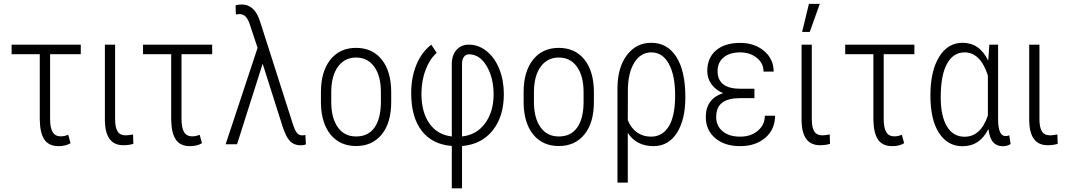

<svg xmlns="http://www.w3.org/2000/svg" viewBox="-20 -765 5667 1018"><path d="M408.2 -477.5H245.6V-133.8Q245.6 -87.9 259 -64.9Q272.5 -42 302.2 -42Q320.3 -42 341.8 -50.3L354 -5.9Q329.1 9.8 290.5 9.8Q238.8 9.8 215.3 -25.1Q191.9 -60.1 190.9 -130.4V-477.5H41.5V-528.3H408.2Z M590.3 -528.3V-132.8Q590.3 -89.8 603.3 -68.6Q616.2 -47.4 646.5 -47.4Q659.7 -47.4 685.5 -52.2L687 -2.4Q665 4.9 633.3 4.9Q539.1 4.9 536.1 -123.5V-528.3Z M1105 -477.5H942.4V-133.8Q942.4 -87.9 955.8 -64.9Q969.2 -42 999 -42Q1017.1 -42 1038.6 -50.3L1050.8 -5.9Q1025.9 9.8 987.3 9.8Q935.5 9.8 912.1 -25.1Q888.7 -60.1 887.7 -130.4V-477.5H738.3V-528.3H1105Z M1261.2 -741.2Q1324.7 -741.2 1353.5 -666L1363.8 -635.7L1530.3 -114.7Q1540.5 -81.1 1551.5 -64.2Q1562.5 -47.4 1581.5 -47.4Q1592.3 -47.4 1599.1 -49.3L1602.1 0Q1592.3 5.4 1573.2 5.4Q1539.1 5.4 1517.3 -17.1Q1495.6 -39.6 1477.5 -96.7L1372.6 -427.2L1236.8 0H1176.3L1345.7 -511.2L1311.5 -614.3Q1298.3 -659.2 1284.4 -674.8Q1270.5 -690.4 1250 -690.4L1230.5 -688.5L1229 -735.8Q1239.7 -741.2 1261.2 -741.2Z M1736.3 -279.8V-224.6Q1736.3 -138.7 1771.5 -89.8Q1806.6 -41 1868.7 -41.5Q1932.1 -41.5 1965.3 -88.4Q1999 -135.3 1999.5 -223.1V-276.4Q1999.5 -362.3 1964.4 -411.1Q1929.2 -460 1867.7 -460Q1808.1 -460 1772.5 -412.1Q1737.3 -364.3 1736.3 -279.8ZM1681.6 -217.3V-276.4Q1681.6 -384.8 1731 -447.8Q1781.2 -511.2 1867.7 -511.2Q1954.6 -511.2 2004.4 -448.7Q2053.7 -386.7 2054.2 -277.8V-224.6Q2054.2 -114.3 2004.4 -52.7Q1954.1 9.3 1868.4 9.3Q1782.7 9.3 1732.9 -51.3Q1683.6 -111.8 1681.6 -217.3Z M2429.7 -41.5Q2506.8 -49.8 2552 -111.1Q2597.2 -172.4 2597.2 -265.6Q2596.2 -356 2559.3 -416.5Q2522.5 -477.1 2465.8 -477.1Q2449.7 -477.1 2439.7 -463.4Q2429.7 -449.7 2429.7 -428.2ZM2375.5 8.8Q2272.5 1 2216.3 -71Q2160.2 -143.1 2160.2 -271Q2160.2 -354.5 2187.7 -421.4Q2215.3 -488.3 2266.6 -528.3L2295.4 -484.9Q2259.3 -453.1 2237.3 -396.7Q2215.3 -340.3 2214.4 -270.5Q2214.4 -170.4 2256.6 -110.4Q2298.8 -50.3 2375.5 -41.5V-425.8Q2375.5 -472.7 2400.4 -500.5Q2425.3 -528.3 2465.8 -528.3Q2517.1 -528.3 2560.1 -493.9Q2603 -459.5 2627.2 -399.4Q2651.4 -339.4 2651.4 -266.1Q2651.4 -147.5 2592.3 -73.5Q2533.2 0.5 2429.7 9.3V233.4H2375.5Z M2811 -279.8V-224.6Q2811 -138.7 2846.2 -89.8Q2881.3 -41 2943.4 -41.5Q3006.8 -41.5 3040 -88.4Q3073.7 -135.3 3074.2 -223.1V-276.4Q3074.2 -362.3 3039.1 -411.1Q3003.9 -460 2942.4 -460Q2882.8 -460 2847.2 -412.1Q2812 -364.3 2811 -279.8ZM2756.3 -217.3V-276.4Q2756.3 -384.8 2805.7 -447.8Q2856 -511.2 2942.4 -511.2Q3029.3 -511.2 3079.1 -448.7Q3128.4 -386.7 3128.9 -277.8V-224.6Q3128.9 -114.3 3079.1 -52.7Q3028.8 9.3 2943.1 9.3Q2857.4 9.3 2807.6 -51.3Q2758.3 -111.8 2756.3 -217.3Z M3308.6 -127.9Q3326.2 -85 3357.9 -62.7Q3389.6 -40.5 3431.6 -40.5Q3492.2 -40.5 3525.9 -95Q3559.6 -149.4 3559.6 -259.3Q3559.6 -365.7 3526.4 -426.5Q3493.2 -487.3 3433.1 -487.3Q3377 -487.3 3343.3 -433.1Q3309.6 -378.9 3309.1 -287.6ZM3433.1 -538.1Q3518.1 -538.1 3565.9 -463.6Q3613.8 -389.2 3613.8 -249Q3613.8 -130.9 3569.1 -60.5Q3524.4 9.8 3444.8 9.8Q3355 9.8 3308.6 -60.1V203.1H3253.9V-301.8Q3255.4 -409.7 3304.7 -473.9Q3354 -538.1 3433.1 -538.1Z M3722.2 -145Q3722.2 -241.2 3814 -271Q3773.9 -288.1 3752 -318.8Q3730 -349.6 3730 -387.7Q3730 -458 3776.4 -497.8Q3822.8 -537.6 3904.8 -537.6Q3981 -537.6 4031.5 -494.6Q4082 -451.7 4082 -385.3H4028.3Q4028.3 -430.2 3992.2 -458.7Q3956.1 -487.3 3904.8 -487.3Q3849.1 -487.3 3816.9 -460.7Q3784.7 -434.1 3784.7 -388.2Q3784.7 -294.4 3906.2 -294.4H3980V-244.6H3902.8Q3841.3 -244.6 3809.3 -220.7Q3777.3 -196.8 3777.3 -144Q3777.3 -98.1 3811 -69.3Q3844.7 -40.5 3904.8 -40.5Q3960.9 -40.5 3998 -71.8Q4035.2 -103 4035.2 -151.4H4089.4Q4089.4 -78.6 4037.6 -34.4Q3985.8 9.8 3904.8 9.8Q3821.8 9.8 3772 -32.7Q3722.2 -75.2 3722.2 -145Z M4284.2 -528.3V-132.8Q4284.2 -89.8 4297.1 -68.6Q4310.1 -47.4 4340.3 -47.4Q4353.5 -47.4 4379.4 -52.2L4380.9 -2.4Q4358.9 4.9 4327.1 4.9Q4232.9 4.9 4230 -123.5V-528.3ZM4269 -744.6H4326.7L4273.4 -595.7H4232.9Z M4828.1 -477.5H4665.5V-133.8Q4665.5 -87.9 4679 -64.9Q4692.4 -42 4722.2 -42Q4740.2 -42 4761.7 -50.3L4773.9 -5.9Q4749 9.8 4710.4 9.8Q4658.7 9.8 4635.3 -25.1Q4611.8 -60.1 4610.8 -130.4V-477.5H4461.4V-528.3H4828.1Z M4967.8 -249Q4967.8 -149.4 5000.7 -94.7Q5033.7 -40 5094.2 -40Q5179.7 -40 5217.8 -152.3V-365.2Q5177.7 -487.3 5094.7 -487.3Q5034.2 -487.3 5001 -426.8Q4967.8 -366.2 4967.8 -249ZM5272 -528.3V-130.9Q5272.5 -43.5 5311.5 -43.5Q5319.3 -43.5 5331.1 -47.4L5338.4 -1.5Q5321.3 10.3 5296.4 10.3Q5265.1 10.3 5246.1 -10.7Q5227.1 -31.7 5220.7 -81.1Q5175.3 10.3 5083.5 10.3Q5004.9 10.3 4959 -59.6Q4913.1 -129.4 4913.1 -259.3Q4913.1 -386.7 4958.7 -462.4Q5004.4 -538.1 5084 -538.1Q5173.8 -538.1 5219.7 -443.4L5225.6 -528.3Z M5491.2 -528.3V-132.8Q5491.2 -89.8 5504.2 -68.6Q5517.1 -47.4 5547.4 -47.4Q5560.5 -47.4 5586.4 -52.2L5587.9 -2.4Q5565.9 4.9 5534.2 4.9Q5439.9 4.9 5437 -123.5V-528.3Z"/></svg>

Font: MAUL Condensed Light
Style: Light
Weight: 300
Designer: MAUL
Version: Version 2.137; 2017; ttfautohint (v1.8.3)